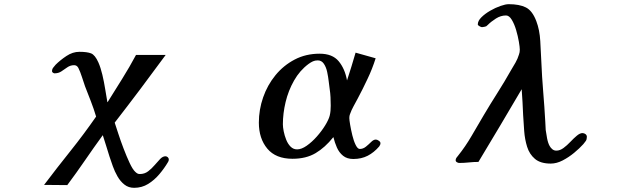

<svg xmlns="http://www.w3.org/2000/svg" viewBox="-20 -778 3040 919"><path d="M788 -15Q788 -21 783 -25.5Q778 -30 772 -30Q759 -30 746.5 -17Q734 -4 720 12.5Q706 29 689 42Q672 55 649 55Q642 55 637 52Q632 49 627 44Q615 33 600.5 2Q586 -29 571.5 -67Q557 -105 546 -139Q535 -173 529 -191Q591 -271 652 -352Q713 -433 773 -515H631Q600 -457 565 -401Q530 -345 495 -289H494Q489 -317 483.5 -351.5Q478 -386 470 -420Q462 -454 451 -479Q435 -515 416 -522.5Q397 -530 360 -530Q328 -530 298 -510Q268 -490 246 -468Q240 -461 234.5 -454Q229 -447 229 -437Q229 -433 233.5 -430Q238 -427 241 -427Q260 -427 274 -436.5Q288 -446 302.5 -456Q317 -466 335 -466Q348 -466 355 -453Q364 -435 372 -410Q380 -385 387 -365Q401 -329 415 -293Q429 -257 440 -220Q381 -135 317 -55Q253 25 191 107L302 108Q346 49 387.5 -11.5Q429 -72 472 -131Q480 -106 488 -80.5Q496 -55 504 -29Q511 -8 520 17.5Q529 43 542.5 66.5Q556 90 575.5 105.5Q595 121 622 121Q659 121 689 102.5Q719 84 743 55.5Q767 27 784 -2Q786 -5 787 -8Q788 -11 788 -15Z M1563 -272Q1563 -260 1562 -248Q1561 -236 1558 -224Q1553 -205 1536.5 -178Q1520 -151 1496.5 -124.5Q1473 -98 1448 -80.5Q1423 -63 1402 -63Q1384 -63 1371 -76Q1358 -89 1350 -109Q1342 -129 1338 -149Q1334 -169 1334 -183Q1334 -235 1347 -289.5Q1360 -344 1387.5 -392.5Q1415 -441 1457 -472Q1468 -480 1478 -484.5Q1488 -489 1501 -489Q1519 -489 1530 -473Q1541 -457 1546 -433.5Q1551 -410 1553.5 -387.5Q1556 -365 1558 -352Q1561 -333 1562 -312.5Q1563 -292 1563 -272ZM1801 -93Q1801 -99 1793 -104.5Q1785 -110 1779 -110Q1768 -110 1756.5 -98.5Q1745 -87 1731.5 -76Q1718 -65 1702 -65Q1692 -65 1682.5 -84Q1673 -103 1666.5 -130Q1660 -157 1656 -180.5Q1652 -204 1652 -213Q1652 -224 1655 -231Q1662 -251 1672 -269Q1682 -287 1692 -306Q1704 -329 1716 -352.5Q1728 -376 1739 -400Q1762 -448 1778 -499L1682 -526Q1672 -492 1662 -459Q1652 -426 1641 -393Q1631 -449 1601 -485Q1571 -521 1510 -521Q1444 -521 1390.5 -493Q1337 -465 1298.5 -418Q1260 -371 1239.5 -312Q1219 -253 1219 -191Q1219 -115 1259.5 -66.5Q1300 -18 1380 -18Q1445 -18 1490.5 -45Q1536 -72 1575 -121H1576Q1582 -96 1592.5 -72Q1603 -48 1622 -32.5Q1641 -17 1671 -17Q1710 -17 1740 -32.5Q1770 -48 1795 -77Q1798 -82 1799.5 -85Q1801 -88 1801 -93Z M2789 -123Q2789 -131 2782.5 -136Q2776 -141 2768 -141Q2756 -141 2741 -128.5Q2726 -116 2710 -99Q2694 -82 2677 -69.5Q2660 -57 2643 -57Q2632 -57 2624 -63.5Q2616 -70 2611 -79Q2603 -93 2598.5 -116.5Q2594 -140 2592 -156Q2591 -166 2591 -175.5Q2591 -185 2590 -195Q2586 -267 2580 -339Q2574 -411 2571 -484Q2569 -528 2566 -581.5Q2563 -635 2547 -677Q2528 -727 2497 -742.5Q2466 -758 2415 -758Q2400 -758 2375.5 -749.5Q2351 -741 2326 -726.5Q2301 -712 2284 -695Q2267 -678 2267 -661Q2267 -657 2275 -652.5Q2283 -648 2287 -648Q2292 -648 2297.5 -649.5Q2303 -651 2307 -652Q2310 -654 2314 -658Q2331 -675 2354 -689.5Q2377 -704 2402 -704Q2417 -704 2429.5 -683.5Q2442 -663 2450.5 -634Q2459 -605 2463.5 -578.5Q2468 -552 2468 -540Q2468 -534 2467 -528Q2466 -522 2464 -517Q2458 -497 2447.5 -478.5Q2437 -460 2426 -442Q2395 -387 2361 -333.5Q2327 -280 2295 -226Q2266 -177 2237 -127Q2208 -77 2172 -32Q2168 -28 2164.5 -22.5Q2161 -17 2161 -11Q2161 -5 2167 -1.5Q2173 2 2178 2Q2201 2 2224 -0.5Q2247 -3 2270 -3Q2375 -177 2477 -351Q2479 -320 2481 -289.5Q2483 -259 2484 -227Q2486 -191 2489 -151Q2492 -111 2503 -75.5Q2514 -40 2540.5 -17.5Q2567 5 2616 5Q2644 5 2673 -10Q2702 -25 2728 -46.5Q2754 -68 2772 -88Q2779 -96 2784 -103.5Q2789 -111 2789 -123Z"/></svg>

Font: UoqMunThenKhung
Style: Regular
Weight: 400
Designer: Font-Kai, 金井和夫, 宇文滿月
Foundry: Kazuo Kanai, Moonlit Owen
Version: Version 1.197